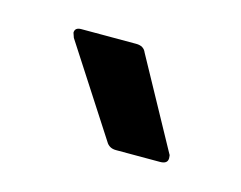

<svg xmlns="http://www.w3.org/2000/svg" viewBox="-37 -749 284 226"><g transform="rotate(15 104.5 -636.5)"><path d="M119.1 -692.9 178.2 -585Q179.2 -584 179.2 -580.1Q179.2 -573.2 169.9 -573.2H116.2Q107.9 -573.2 104 -580.1L34.2 -688L32.2 -693.8Q32.2 -700.2 40 -700.2H106.9Q116.2 -700.2 119.1 -692.9Z"/></g></svg>

Font: Gruenseis Font Medium
Style: Regular
Weight: 500
Designer: Jeremy Tribby
Foundry: Tribby Type
Version: Version 1.408;Glyphs 3.1.2 (3151)